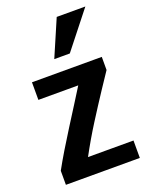

<svg xmlns="http://www.w3.org/2000/svg" viewBox="-150 -880 750 964"><g transform="rotate(-20 225.0 -398.0)"><path d="M275 -607 429 -802H276L192 -607ZM426 6V-87H183Q226 -167 273.5 -242Q321 -317 364 -382L420 -466V-536H47V-442H260Q237 -405 207 -357.5Q177 -310 145 -259.5Q113 -209 83.5 -160Q54 -111 31 -69V6Z"/></g></svg>

Font: Repo DemiBold
Style: Regular
Weight: 600
Designer: Stefan Peev
Foundry: Context Ltd
Version: Version 1.502